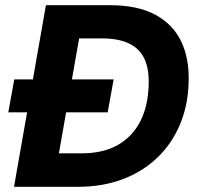

<svg xmlns="http://www.w3.org/2000/svg" viewBox="-20 -720 771 740"><path d="M12 -287 35 -414H418L395 -287ZM34 0 157 -700H403Q511 -700 579 -663Q647 -626 678.5 -560Q710 -494 707 -404Q705 -315 674 -241Q643 -167 587 -113Q531 -59 453.5 -29.5Q376 0 280 0ZM207 -129H294Q378 -129 434.5 -161.5Q491 -194 521 -253Q551 -312 553 -394Q555 -454 536.5 -493.5Q518 -533 477 -552.5Q436 -572 373 -572H285Z"/></svg>

Font: DM Sans 18pt Black
Style: Italic
Weight: 900
Italic angle: -10°
Designer: Colophon Foundry, Jonny Pinhorn
Foundry: Colophon Foundry
Version: Version 4.004;gftools[0.9.30]